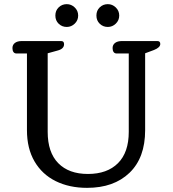

<svg xmlns="http://www.w3.org/2000/svg" viewBox="-20 -893 833 926"><path d="M247 -818Q247 -842 263 -857.5Q279 -873 302 -873Q324 -873 340.5 -857Q357 -841 357 -818Q357 -795 340.5 -779Q324 -763 302 -763Q279 -763 263 -778.5Q247 -794 247 -818ZM445 -818Q445 -842 461 -857.5Q477 -873 500 -873Q522 -873 538.5 -857Q555 -841 555 -818Q555 -795 538.5 -779Q522 -763 500 -763Q477 -763 461 -778.5Q445 -794 445 -818ZM110 -265V-635H60Q50 -635 45 -642Q40 -649 40 -661Q40 -677 52 -686Q64 -695 85 -695H275Q289 -695 289 -680Q289 -657 257 -649L210 -636V-257Q210 -158 261 -106Q312 -54 404 -54Q497 -54 549 -106Q601 -158 601 -257V-635H543Q533 -635 528 -642Q523 -649 523 -661Q523 -677 535 -686Q547 -695 568 -695H739Q753 -695 753 -681Q753 -664 723 -652L680 -636V-265Q680 -132 604.5 -59.5Q529 13 400 13Q314 13 248.5 -19.5Q183 -52 146.5 -114.5Q110 -177 110 -265Z"/></svg>

Font: Maitree Medium
Style: Regular
Weight: 500
Designer: CadsonDemak Team
Foundry: CadsonDemak
Version: Version 1.010